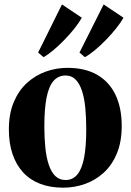

<svg xmlns="http://www.w3.org/2000/svg" viewBox="-20 -835 589 866"><path d="M20 -250.5Q20 -322 42 -374.2Q64 -426.5 101.5 -460.8Q139 -495 186.2 -512Q233.5 -529 284.5 -529Q364 -529 418.5 -497.5Q473 -466 501 -407.2Q529 -348.5 529 -266.5Q529 -195.5 507.2 -143Q485.5 -90.5 448 -56.2Q410.5 -22 363.2 -5.2Q316 11.5 265 11.5Q206.5 11.5 161 -6Q115.5 -23.5 84.2 -57.5Q53 -91.5 36.5 -140.2Q20 -189 20 -250.5ZM276 -23Q307.5 -23 328.2 -47.2Q349 -71.5 359 -122.2Q369 -173 369 -251.5Q369 -303.5 364.8 -348Q360.5 -392.5 349.8 -425.2Q339 -458 321 -476.2Q303 -494.5 276 -494.5Q243 -494.5 221.8 -470.5Q200.5 -446.5 190.2 -395.8Q180 -345 180 -265Q180 -213.5 184.5 -169.2Q189 -125 200 -92Q211 -59 229.5 -41Q248 -23 276 -23ZM362.5 -577.5 338.5 -598 447.5 -815 537 -755Q524.5 -733 504 -707.2Q483.5 -681.5 459 -656.2Q434.5 -631 409.8 -610.2Q385 -589.5 363.5 -577.5ZM176 -577.5 152 -598 259.5 -815 349 -755Q336.5 -732.5 316 -706.8Q295.5 -681 271.2 -656Q247 -631 222.5 -610.2Q198 -589.5 177 -577.5Z"/></svg>

Font: Merriweather 120pt
Style: Bold
Weight: 700
Designer: Eben Sorkin
Foundry: Eben Sorkin
Version: Version 2.100